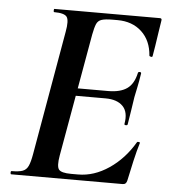

<svg xmlns="http://www.w3.org/2000/svg" viewBox="-48 -669 627 712"><g transform="rotate(5 265.5 -312.5)"><path d="M20 0Q17 0 17 -6Q17 -12 20 -12Q47 -12 61 -17Q75 -22 82 -37Q89 -52 94 -81L175 -544Q183 -587 173.5 -600Q164 -613 126 -613Q124 -613 124 -619Q124 -625 126 -625H519Q527 -625 525 -616Q522 -597 518 -571Q514 -545 510.5 -521Q507 -497 504 -482Q503 -478 497.5 -479.5Q492 -481 492 -483Q488 -539 453 -571.5Q418 -604 363 -604H345Q317 -604 303.5 -599.5Q290 -595 284.5 -582Q279 -569 274 -543L193 -85Q186 -45 195 -33Q204 -21 241 -21H267Q326 -21 381.5 -58.5Q437 -96 474 -159Q476 -162 481.5 -160.5Q487 -159 485 -157Q476 -128 467 -88.5Q458 -49 451 -15Q448 0 435 0ZM434 -222Q433 -218 427 -218.5Q421 -219 422 -223Q430 -267 408.5 -289Q387 -311 344 -311H187L191 -339H351Q396 -339 421 -356.5Q446 -374 455 -415Q456 -420 462 -419.5Q468 -419 467 -414Q462 -382 458 -363.5Q454 -345 450 -325Q446 -300 442.5 -275.5Q439 -251 434 -222Z"/></g></svg>

Font: Cormorant Garamond Light
Style: Bold Italic
Weight: 700
Italic angle: -10°
Version: Version 4.001